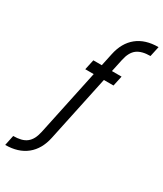

<svg xmlns="http://www.w3.org/2000/svg" viewBox="-305 -712 877 1030"><g transform="rotate(30 134.0 -197.0)"><path d="M78.1 -330.6 91.8 -393.6H144L160.6 -471.2Q176.8 -548.3 227.3 -589.1Q277.8 -629.9 359.4 -629.9L345.7 -566.9Q292 -566.9 263.2 -545.2Q234.4 -523.4 223.6 -471.2L207 -393.6H266.6L252.9 -330.6H193.4L106.9 77.1Q90.8 154.3 40 195.1Q-10.7 235.8 -90.8 235.8L-77.6 172.9Q-51.3 172.9 -30.8 167.7Q-10.3 162.6 4.4 151.1Q19 139.6 28.6 121.6Q38.1 103.5 43.9 77.1L130.4 -330.6Z"/></g></svg>

Font: Fibel Nord
Style: Italic
Weight: 400
Designer: Peter Wiegel
Foundry: Peter Wioegel
Version: Version 000.000